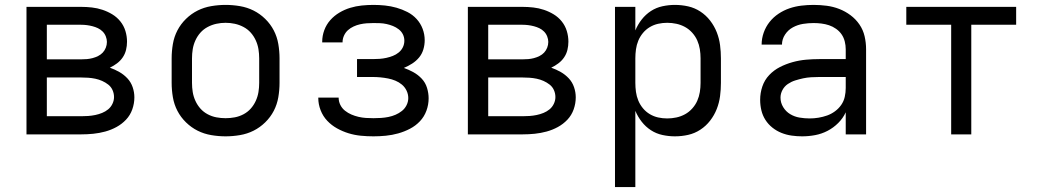

<svg xmlns="http://www.w3.org/2000/svg" viewBox="-20 -548 4240 783"><path d="M88 0V-520H311Q333 -520 355 -517.5Q377 -515 398 -508Q419 -501 438 -489.5Q457 -478 471 -460.5Q485 -443 491.5 -421.5Q498 -400 498 -378Q498 -361 494 -344.5Q490 -328 480.5 -314Q471 -300 457 -289.5Q443 -279 428 -272Q448 -265 466.5 -254.5Q485 -244 499.5 -228.5Q514 -213 521 -192.5Q528 -172 528 -151Q528 -126 519.5 -102Q511 -78 494 -60Q477 -42 455 -30Q433 -18 409 -11.5Q385 -5 360.5 -2.5Q336 0 311 0ZM171 -306H311Q323 -306 334.5 -307Q346 -308 357.5 -311Q369 -314 380 -319.5Q391 -325 399 -333.5Q407 -342 411.5 -353.5Q416 -365 416 -377Q416 -388 411.5 -399.5Q407 -411 398.5 -419.5Q390 -428 379.5 -433Q369 -438 357.5 -441Q346 -444 334.5 -445.5Q323 -447 311 -447H171ZM171 -74H311Q325 -74 339.5 -75Q354 -76 368.5 -79Q383 -82 396.5 -87.5Q410 -93 421 -102Q432 -111 438.5 -124.5Q445 -138 445 -152Q445 -152 445 -152Q445 -152 445 -152Q445 -167 439 -180.5Q433 -194 421.5 -203Q410 -212 396.5 -218Q383 -224 368.5 -227Q354 -230 339.5 -231Q325 -232 311 -232H171Z M900 8Q871 8 841.5 3Q812 -2 786 -15Q760 -28 738.5 -49Q717 -70 703.5 -96Q690 -122 685 -151.5Q680 -181 680 -210V-310Q680 -339 685 -368.5Q690 -398 703.5 -424Q717 -450 738.5 -471Q760 -492 786 -505Q812 -518 841.5 -523Q871 -528 900 -528Q929 -528 958.5 -523Q988 -518 1014 -505Q1040 -492 1061.5 -471Q1083 -450 1096.5 -424Q1110 -398 1115 -368.5Q1120 -339 1120 -310V-210Q1120 -181 1115 -151.5Q1110 -122 1096.5 -96Q1083 -70 1061.5 -49Q1040 -28 1014 -15Q988 -2 958.5 3Q929 8 900 8ZM900 -66Q919 -66 937.5 -69.5Q956 -73 973 -82Q990 -91 1002.5 -105Q1015 -119 1023 -136.5Q1031 -154 1034 -172.5Q1037 -191 1037 -210V-310Q1037 -329 1034 -347.5Q1031 -366 1023 -383.5Q1015 -401 1002.5 -415Q990 -429 973 -438Q956 -447 937.5 -451Q919 -455 900 -455Q881 -455 862.5 -451Q844 -447 827 -438Q810 -429 797.5 -415Q785 -401 777 -383.5Q769 -366 766 -347.5Q763 -329 763 -310V-210Q763 -191 766 -172.5Q769 -154 777 -136.5Q785 -119 797.5 -105Q810 -91 827 -82Q844 -73 862.5 -69.5Q881 -66 900 -66Z M1503 8Q1477 8 1451.5 5.5Q1426 3 1401.5 -4.5Q1377 -12 1354.5 -24.5Q1332 -37 1314.5 -55.5Q1297 -74 1287.5 -98.5Q1278 -123 1278 -148Q1278 -149 1278 -149Q1278 -149 1278 -150H1361Q1361 -150 1361 -150Q1361 -150 1361 -150Q1361 -150 1361 -150Q1361 -150 1361 -150Q1361 -134 1368 -120Q1375 -106 1387 -96.5Q1399 -87 1413 -81Q1427 -75 1442 -71.5Q1457 -68 1472 -67Q1487 -66 1503 -66Q1518 -66 1533.5 -67Q1549 -68 1564 -71Q1579 -74 1593 -80Q1607 -86 1619 -95.5Q1631 -105 1638 -119Q1645 -133 1645 -148Q1645 -164 1638 -178.5Q1631 -193 1619 -203Q1607 -213 1592.5 -219Q1578 -225 1562.5 -228Q1547 -231 1531.5 -232.5Q1516 -234 1500 -234H1436V-307H1500Q1514 -307 1528 -308Q1542 -309 1555.5 -312Q1569 -315 1582 -320Q1595 -325 1606 -334Q1617 -343 1623 -355.5Q1629 -368 1629 -382Q1629 -396 1623 -408Q1617 -420 1606 -428.5Q1595 -437 1582.5 -442Q1570 -447 1556.5 -450Q1543 -453 1529.5 -453.5Q1516 -454 1503 -454Q1489 -454 1475.5 -453Q1462 -452 1448.5 -449Q1435 -446 1422 -440Q1409 -434 1399 -425Q1389 -416 1383 -403Q1377 -390 1377 -376Q1377 -376 1377 -375.5Q1377 -375 1377 -375H1294Q1294 -376 1294 -376.5Q1294 -377 1294 -378Q1294 -402 1302.5 -425Q1311 -448 1327 -466Q1343 -484 1364 -496.5Q1385 -509 1408 -516Q1431 -523 1455 -525.5Q1479 -528 1503 -528Q1527 -528 1550.5 -525.5Q1574 -523 1597 -516.5Q1620 -510 1641.5 -499Q1663 -488 1679 -470.5Q1695 -453 1703.5 -430.5Q1712 -408 1712 -384Q1712 -365 1706.5 -346.5Q1701 -328 1689 -313.5Q1677 -299 1660.5 -288.5Q1644 -278 1627 -271Q1647 -264 1666 -253.5Q1685 -243 1700 -227Q1715 -211 1721.5 -189.5Q1728 -168 1728 -147Q1728 -121 1719 -96.5Q1710 -72 1692.5 -53.5Q1675 -35 1652 -23Q1629 -11 1604 -4Q1579 3 1553.5 5.5Q1528 8 1503 8Z M1888 0V-520H2111Q2133 -520 2155 -517.5Q2177 -515 2198 -508Q2219 -501 2238 -489.5Q2257 -478 2271 -460.5Q2285 -443 2291.5 -421.5Q2298 -400 2298 -378Q2298 -361 2294 -344.5Q2290 -328 2280.5 -314Q2271 -300 2257 -289.5Q2243 -279 2228 -272Q2248 -265 2266.5 -254.5Q2285 -244 2299.5 -228.5Q2314 -213 2321 -192.5Q2328 -172 2328 -151Q2328 -126 2319.5 -102Q2311 -78 2294 -60Q2277 -42 2255 -30Q2233 -18 2209 -11.5Q2185 -5 2160.5 -2.5Q2136 0 2111 0ZM1971 -306H2111Q2123 -306 2134.5 -307Q2146 -308 2157.5 -311Q2169 -314 2180 -319.5Q2191 -325 2199 -333.5Q2207 -342 2211.5 -353.5Q2216 -365 2216 -377Q2216 -388 2211.5 -399.5Q2207 -411 2198.5 -419.5Q2190 -428 2179.5 -433Q2169 -438 2157.5 -441Q2146 -444 2134.5 -445.5Q2123 -447 2111 -447H1971ZM1971 -74H2111Q2125 -74 2139.5 -75Q2154 -76 2168.5 -79Q2183 -82 2196.5 -87.5Q2210 -93 2221 -102Q2232 -111 2238.5 -124.5Q2245 -138 2245 -152Q2245 -152 2245 -152Q2245 -152 2245 -152Q2245 -167 2239 -180.5Q2233 -194 2221.5 -203Q2210 -212 2196.5 -218Q2183 -224 2168.5 -227Q2154 -230 2139.5 -231Q2125 -232 2111 -232H1971Z M2488 215V-520H2571V-424Q2581 -448 2597 -468.5Q2613 -489 2634.5 -503Q2656 -517 2681.5 -522.5Q2707 -528 2732 -528Q2760 -528 2786.5 -522Q2813 -516 2836 -501Q2859 -486 2876 -464Q2893 -442 2903 -416.5Q2913 -391 2916.5 -364Q2920 -337 2920 -310V-210Q2920 -183 2916.5 -156Q2913 -129 2903 -103.5Q2893 -78 2876 -56Q2859 -34 2836 -19Q2813 -4 2786.5 2Q2760 8 2732 8Q2707 8 2681.5 2.5Q2656 -3 2634.5 -17Q2613 -31 2597 -51.5Q2581 -72 2571 -96V215ZM2701 -65Q2720 -65 2738.5 -69Q2757 -73 2773.5 -82Q2790 -91 2803 -105.5Q2816 -120 2823.5 -137Q2831 -154 2834 -172.5Q2837 -191 2837 -210V-310Q2837 -329 2834 -347.5Q2831 -366 2823.5 -383Q2816 -400 2803 -414.5Q2790 -429 2773.5 -438Q2757 -447 2738.5 -451Q2720 -455 2701 -455Q2682 -455 2664 -451Q2646 -447 2630 -437.5Q2614 -428 2602 -413.5Q2590 -399 2583 -382Q2576 -365 2573.5 -346.5Q2571 -328 2571 -310V-210Q2571 -192 2573.5 -173.5Q2576 -155 2583 -138Q2590 -121 2602 -106.5Q2614 -92 2630 -82.5Q2646 -73 2664 -69Q2682 -65 2701 -65Z M3251 8Q3230 8 3208.5 5Q3187 2 3167 -6Q3147 -14 3130 -27.5Q3113 -41 3101.5 -59Q3090 -77 3085 -98Q3080 -119 3080 -141Q3080 -169 3089 -195.5Q3098 -222 3117 -242Q3136 -262 3160.5 -274.5Q3185 -287 3212 -294.5Q3239 -302 3266.5 -304.5Q3294 -307 3321 -307H3429V-347Q3429 -363 3425 -379Q3421 -395 3412 -408Q3403 -421 3389.5 -430.5Q3376 -440 3361 -445Q3346 -450 3330 -452Q3314 -454 3298 -454Q3276 -454 3254.5 -450.5Q3233 -447 3213.5 -436.5Q3194 -426 3181.5 -407Q3169 -388 3169 -366H3086Q3086 -391 3094.5 -415Q3103 -439 3118.5 -458.5Q3134 -478 3155 -492Q3176 -506 3199.5 -514Q3223 -522 3248 -525Q3273 -528 3298 -528Q3325 -528 3351.5 -524.5Q3378 -521 3402.5 -511.5Q3427 -502 3448.5 -486Q3470 -470 3485 -448Q3500 -426 3506 -400Q3512 -374 3512 -347V0H3429V-90Q3418 -66 3398.5 -46.5Q3379 -27 3355 -14.5Q3331 -2 3304.5 3Q3278 8 3251 8ZM3282 -65Q3300 -65 3318 -68Q3336 -71 3353 -77Q3370 -83 3385 -94Q3400 -105 3410.5 -120Q3421 -135 3425 -153Q3429 -171 3429 -189V-234H3321Q3305 -234 3288 -233Q3271 -232 3255 -228.5Q3239 -225 3223 -220Q3207 -215 3193 -205.5Q3179 -196 3171 -181Q3163 -166 3163 -150Q3163 -129 3174 -111Q3185 -93 3202.5 -82.5Q3220 -72 3240.5 -68.5Q3261 -65 3282 -65Z M3859 0V-447H3676V-520H4124V-447H3941V0Z"/></svg>

Font: Iosevka SS04 Extended
Style: Regular
Weight: 400
Width: 7
Monospace: yes
Designer: Belleve Invis
Foundry: Belleve Invis
Version: Version 19.0.0; ttfautohint (v1.8.4)